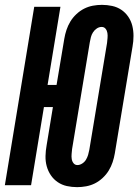

<svg xmlns="http://www.w3.org/2000/svg" viewBox="-38 -763 570 791"><path d="M280 8Q258 8 237.5 3.5Q217 -1 200 -12.5Q183 -24 171.5 -41Q160 -58 154.5 -78Q149 -98 149.5 -120Q150 -142 154 -164L180 -322H143L90 0H-18L103 -735H211L158 -413H195L227 -604Q230 -622 236 -640Q242 -658 252 -674.5Q262 -691 277 -705Q292 -719 309 -727.5Q326 -736 344.5 -739.5Q363 -743 382 -743Q403 -743 424 -738.5Q445 -734 462 -722.5Q479 -711 490.5 -694Q502 -677 507 -657Q512 -637 512 -615Q512 -593 508 -571L435 -131Q432 -113 426 -95Q420 -77 410 -60.5Q400 -44 385 -30Q370 -16 353 -7.5Q336 1 317 4.5Q298 8 280 8ZM281 -83Q291 -83 301 -89.5Q311 -96 316.5 -105.5Q322 -115 325 -125Q328 -135 330 -146L403 -586Q404 -596 405 -606.5Q406 -617 404.5 -627Q403 -637 397 -644.5Q391 -652 381 -652Q370 -652 360.5 -645.5Q351 -639 345 -629.5Q339 -620 336.5 -610Q334 -600 332 -589L259 -149Q258 -139 257 -128.5Q256 -118 257.5 -108Q259 -98 265 -90.5Q271 -83 281 -83Z"/></svg>

Font: Iosevka SS18 Extrabold
Style: Italic
Weight: 800
Italic angle: -9°
Monospace: yes
Designer: Belleve Invis
Foundry: Belleve Invis
Version: Version 25.1.1; ttfautohint (v1.8.4)